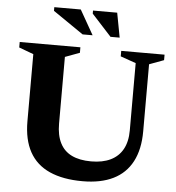

<svg xmlns="http://www.w3.org/2000/svg" viewBox="-59 -925 909 993"><g transform="rotate(5 396.0 -429.0)"><path d="M627 -270V-619.5L547 -647.5V-676H772V-647.5L696.5 -619.5V-271.5Q696.5 -177.5 663 -114Q629.5 -50.5 565 -18.8Q500.5 13 406 13Q304.5 13 235 -18Q165.5 -49 130.5 -112.2Q95.5 -175.5 95.5 -271V-619.5L20 -647.5V-676H335V-647.5L259.5 -619.5V-273Q259.5 -213 279.8 -172.8Q300 -132.5 340.5 -112.8Q381 -93 441.5 -93Q501 -93 542.2 -113Q583.5 -133 605.2 -172.2Q627 -211.5 627 -270ZM392.5 -743.5H340.5L182.5 -852V-871H320ZM533 -743.5H485.5L383.5 -855V-871H509Z"/></g></svg>

Font: Newsreader 16pt 16pt
Style: Bold
Weight: 700
Version: Version 1.003